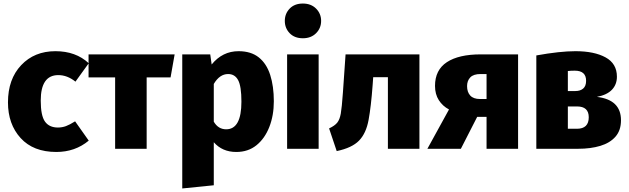

<svg xmlns="http://www.w3.org/2000/svg" viewBox="-20 -840 3551 1084"><path d="M298 18Q168 18 96.5 -60.5Q25 -139 25 -262Q25 -393 99.5 -472Q174 -551 293 -551Q408 -551 481 -483L406 -379Q360 -416 309 -416Q210 -416 210 -272Q210 -187 234 -153.5Q258 -120 307 -120Q331 -120 352.5 -128Q374 -136 404 -155L481 -46Q404 18 298 18Z M808 0H630V-403H480V-533H966L943 -403H808Z M1009 224V-533H1167L1175 -476Q1236 -551 1327 -551Q1397 -551 1441 -516Q1485 -481 1505.5 -417Q1526 -353 1526 -268Q1526 -188 1500.5 -123Q1475 -58 1428 -20Q1381 18 1314 18Q1235 18 1187 -37V206ZM1257 -110Q1343 -110 1343 -266Q1343 -353 1324.5 -387.5Q1306 -422 1268 -422Q1220 -422 1187 -366V-153Q1212 -110 1257 -110Z M1690 -624Q1643 -624 1615.5 -652.5Q1588 -681 1588 -722Q1588 -763 1615.5 -791.5Q1643 -820 1690 -820Q1736 -820 1764.5 -791.5Q1793 -763 1793 -722Q1793 -681 1764.5 -652.5Q1736 -624 1690 -624ZM1779 0H1601V-533H1779Z M1881 13 1838 -115Q1870 -130 1884 -147.5Q1898 -165 1904 -198.5Q1910 -232 1916 -317L1931 -533H2348V0H2170V-404H2087L2084 -362Q2075 -239 2061 -163Q2047 -87 2007 -46Q1967 -5 1881 13Z M2905 0H2727V-180H2674L2582 0H2393L2515 -222Q2479 -241 2457.5 -274.5Q2436 -308 2436 -355Q2436 -445 2503 -489Q2570 -533 2694 -533H2905ZM2727 -281V-422H2693Q2653 -422 2635 -403Q2617 -384 2617 -354Q2617 -320 2635 -300.5Q2653 -281 2690 -281Z M3244 0H3008V-527Q3141 -551 3229 -551Q3335 -551 3399 -516Q3463 -481 3463 -407Q3463 -363 3435 -333.5Q3407 -304 3350 -293Q3486 -277 3486 -161Q3486 -104 3455 -68.5Q3424 -33 3369.5 -16.5Q3315 0 3244 0ZM3229 -326Q3256 -326 3272.5 -340Q3289 -354 3289 -384Q3289 -441 3225 -441Q3202 -441 3186 -439V-326ZM3237 -113Q3304 -113 3304 -178Q3304 -239 3238 -239H3186V-113Z"/></svg>

Font: Trujillo ExtraBold
Style: Regular
Weight: 800
Designer: Fira Sans original fonts by bBox Type GmbH, Carrois Corporate GbR, & Edenspiekermann AG / Changes by Cristiano Sobral
Foundry: Fira Sans original fonts by bBox Type GmbH, Carrois Corporate GbR, & Edenspiekermann AG / Changes by Cristiano Sobral
Version: Version 4.301;July 28, 2020;FontCreator 13.0.0.2655 64-bit